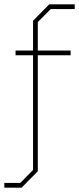

<svg xmlns="http://www.w3.org/2000/svg" viewBox="-46 -757 366 889"><path d="M-26 112V90H48L107 30V-501H26V-523H107V-661L182 -737H300V-715H189L129 -655V-523H281V-501H129V36L54 112Z"/></svg>

Font: Tomorrow Thin
Style: Regular
Weight: 250
Designer: Tony de Marco, Monica Rizzolli
Foundry: Just in Type
Version: Version 2.002